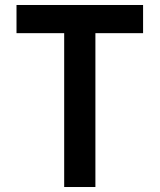

<svg xmlns="http://www.w3.org/2000/svg" viewBox="-20 -750 640 770"><path d="M237.4 0V-617H46.2V-730H553.8V-617H362.6V0Z"/></svg>

Font: Atlassian Mono
Style: Regular
Weight: 400
Monospace: yes
Designer: Philipp Nurullin, Konstantin Bulenkov
Foundry: Modifications by Atlassian Pty Ltd, manufactured by JetBrains
Version: Version 2.304